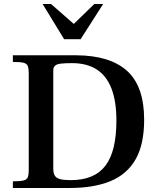

<svg xmlns="http://www.w3.org/2000/svg" viewBox="-20 -935 784 955"><path d="M44 0V-33Q81 -33 97.5 -37.5Q114 -42 118.5 -54Q123 -66 123 -89V-570Q123 -595 118 -607Q113 -619 96.5 -623Q80 -627 44 -627V-660H360Q527 -659 612 -582.5Q697 -506 697 -339Q697 -217 654.5 -142.5Q612 -68 529.5 -34Q447 0 327 0ZM332 -39Q391 -39 434 -57Q477 -75 504.5 -111Q532 -147 545.5 -203.5Q559 -260 559 -336Q559 -431 534.5 -494.5Q510 -558 461 -589.5Q412 -621 338 -621Q303 -621 282.5 -618.5Q262 -616 253.5 -608Q245 -600 245 -585V-96Q245 -74 252.5 -61.5Q260 -49 279 -44Q298 -39 332 -39ZM299 -740 192 -915H234L347 -816L449 -915H493L381 -740Z"/></svg>

Font: Frank Ruhl Libre Medium
Style: Regular
Weight: 500
Designer: Yanek Iontef
Foundry: Fontef
Version: Version 6.004